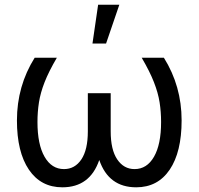

<svg xmlns="http://www.w3.org/2000/svg" viewBox="-20 -793 851 823"><path d="M434.7 -606.5H376.4L400.6 -772.7H491.5ZM563.9 9.9Q445.7 9.9 405.5 -107.2Q365.4 9.9 247.2 9.9Q155.2 9.9 103.9 -65.7Q52.6 -141.3 52.6 -277Q52.6 -424 128.6 -545.5H223.7Q189.3 -486.9 171.3 -441.1Q153.4 -395.2 147 -354.4Q140.6 -313.6 140.6 -269.9Q140.6 -174 171 -121.1Q201.3 -68.2 254.3 -68.2Q300.8 -68.2 328.7 -109.6Q356.5 -150.9 356.5 -230.1V-393.5H454.5V-230.1Q454.5 -150.9 482.6 -109.6Q510.7 -68.2 556.8 -68.2Q609.7 -68.2 640.1 -121.1Q670.5 -174 670.5 -269.9Q670.5 -313.6 664.1 -354.4Q657.7 -395.2 639.7 -441.1Q621.8 -486.9 587.4 -545.5H682.5Q758.5 -424 758.5 -277Q758.5 -141.3 707.4 -65.7Q656.2 9.9 563.9 9.9Z"/></svg>

Font: Linik Sans
Style: Regular
Weight: 400
Designer: Rasmus Andersson (font), Marc Monis (original base), Kil Hyung-jin (Pretendard portions), Cristiano Sobral (main changes
Foundry: rsms
Version: Version 3.018;May 31, 2022;FontCreator 14.0.0.2814 64-bit; t